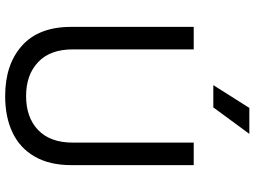

<svg xmlns="http://www.w3.org/2000/svg" viewBox="-138 -812 962 725"><g transform="rotate(90 342.5 -449.0)"><path d="M342 12Q223 12 152 -51.5Q81 -115 81 -237V-700H166V-243Q166 -158 214 -112.5Q262 -67 342 -67Q423 -67 470.5 -112.5Q518 -158 518 -243V-700H603V-237Q603 -156 571 -100Q539 -44 480.5 -16Q422 12 342 12ZM301 -774 387 -910H485L385 -774Z"/></g></svg>

Font: SUSE Thin
Style: Regular
Weight: 400
Version: Version 1.000